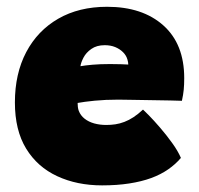

<svg xmlns="http://www.w3.org/2000/svg" viewBox="-20 -552 602 580"><path d="M526.5 -75Q510.5 -56 488.2 -40.5Q466 -25 436.8 -14.2Q407.5 -3.5 370.5 2.2Q333.5 8 288.5 8Q212.5 8 152.8 -19.8Q93 -47.5 59 -103Q25 -158.5 25 -242.5Q25 -329.5 59.2 -394.5Q93.5 -459.5 156 -495.5Q218.5 -531.5 303.5 -531.5Q410.5 -531.5 473.5 -475.2Q536.5 -419 536.5 -316Q536.5 -296 535 -280.8Q533.5 -265.5 529.5 -247.5Q521.5 -248 494.2 -248.5Q467 -249 433.8 -249.5Q400.5 -250 373 -250.5Q345.5 -251 337 -251Q298.5 -251 265.8 -247.8Q233 -244.5 214.5 -241Q214.5 -235 215.2 -228.8Q216 -222.5 218 -217Q223.5 -203 235.5 -193.5Q247.5 -184 264.5 -179.2Q281.5 -174.5 301 -174.5Q315 -174.5 328.5 -176.5Q342 -178.5 355.8 -183.8Q369.5 -189 383.2 -198Q397 -207 412 -221Q415 -218.5 429.8 -203.5Q444.5 -188.5 463.5 -166.5Q482.5 -144.5 500 -120.2Q517.5 -96 526.5 -75ZM223 -352Q237 -354.5 259.5 -356.5Q282 -358.5 312.5 -358.5Q330 -358.5 345.5 -358Q361 -357.5 367.5 -357Q367.5 -363.5 365 -372Q361.5 -384.5 351.8 -394.2Q342 -404 328 -409.8Q314 -415.5 296.5 -415.5Q272 -415.5 256 -404.2Q240 -393 232.2 -378Q224.5 -363 223 -352Z"/></svg>

Font: Grandstander Thin Black
Style: Regular
Weight: 900
Version: Version 1.200